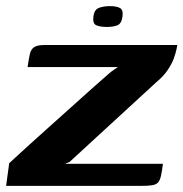

<svg xmlns="http://www.w3.org/2000/svg" viewBox="-31 -607 599 627"><path d="M181 -72H501Q498 -47 494.5 -32Q491 -17 484.5 -10.5Q478 -4 465.5 -2Q453 0 430 0H-11L-1 -74Q0 -75 18 -91.5Q36 -108 65 -134.5Q94 -161 129.5 -192.5Q165 -224 201.5 -257Q238 -290 270 -318.5Q302 -347 325 -367Q333 -374 341.5 -379.5Q350 -385 354 -388H59Q63 -415 66.5 -430.5Q70 -446 80.5 -453Q91 -460 114 -460H548Q548 -459 545.5 -446.5Q543 -434 536.5 -416Q530 -398 516 -377.5Q502 -357 480 -339L196 -78ZM318 -519Q296 -519 283.5 -524.5Q271 -530 274 -553Q277 -576 292.5 -581.5Q308 -587 328 -587Q349 -587 360.5 -581Q372 -575 369 -553Q366 -530 352.5 -524.5Q339 -519 318 -519Z"/></svg>

Font: Genos SemiBold
Style: Italic
Weight: 600
Italic angle: -8°
Version: Version 1.010